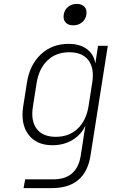

<svg xmlns="http://www.w3.org/2000/svg" viewBox="-20 -785 640 985"><path d="M101 180 109 135H254Q374 135 394 15L401 -30L418 -141Q397 -94 352 -67Q307 -40 249 -40Q167 -40 126 -94.5Q85 -149 99 -239L118 -360Q132 -452 189.5 -506Q247 -560 332 -560Q390 -560 426 -533Q462 -506 469 -459L483 -550H533L444 15Q417 180 246 180ZM266 -83Q334 -83 378 -124.5Q422 -166 434 -239L453 -360Q465 -434 434 -475.5Q403 -517 335 -517Q268 -517 224 -475.5Q180 -434 168 -360L149 -239Q137 -166 168 -124.5Q199 -83 266 -83ZM356 -655Q330 -655 316.5 -670Q303 -685 307 -710Q311 -735 329.5 -750Q348 -765 374 -765Q400 -765 413.5 -750Q427 -735 423 -710Q419 -685 400.5 -670Q382 -655 356 -655Z"/></svg>

Font: JetBrains Mono Thin
Style: Italic
Weight: 100
Italic angle: -9°
Monospace: yes
Designer: Philipp Nurullin, Konstantin Bulenkov
Foundry: JetBrains
Version: Version 2.305; ttfautohint (v1.8.4.7-5d5b)